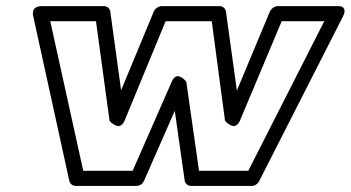

<svg xmlns="http://www.w3.org/2000/svg" viewBox="-20 -589 1158 634"><path d="M89.8 -535.2Q89.4 -536.6 88.9 -538.8Q88.4 -541 88.6 -546.9Q88.9 -552.7 91.1 -557.1Q93.3 -561.5 100.3 -565.2Q107.4 -568.8 118.2 -568.8H323.2Q331.5 -568.8 337.4 -563.5Q343.3 -558.1 344.2 -550.8L379.9 -291L487.8 -550.8Q491.2 -559.1 499.3 -564Q507.3 -568.8 515.1 -568.8H705.1Q713.4 -568.8 719.2 -563.5Q725.1 -558.1 726.1 -550.8L762.2 -290L871.1 -550.8Q875 -558.6 882.3 -563.7Q889.6 -568.8 897.9 -568.8H1094.2Q1095.2 -568.8 1096.4 -568.8Q1097.7 -568.8 1101.1 -568.6Q1104.5 -568.4 1107.4 -567.4Q1110.4 -566.4 1113 -564Q1115.7 -561.5 1116.9 -558.1Q1118.2 -554.7 1117.4 -548.8Q1116.7 -543 1112.8 -535.2L835.9 8.8Q827.1 24.9 810.1 24.9H610.8Q602.5 24.9 596.7 19.5Q590.8 14.2 589.8 6.8L557.1 -223.1L456.1 6.8Q448.2 24.9 429.2 24.9H230Q222.7 24.9 216.6 20.3Q210.4 15.6 209 8.8ZM146 -519 254.9 -24.9H418L546.9 -318.8Q551.8 -330.6 558.6 -334.7Q565.4 -338.9 571.8 -336.7Q578.1 -334.5 583.5 -330.6Q588.9 -326.7 591.8 -322.8L595.2 -318.8L637.2 -24.9H799.8L1050.8 -519H910.2L772 -189.9Q767.1 -179.2 760.3 -175.3Q753.4 -171.4 747.3 -173.3Q741.2 -175.3 735.6 -179Q730 -182.6 726.6 -186.5L723.1 -189.9L679.2 -519H526.9L391.1 -189.9Q386.2 -179.2 379.4 -175.3Q372.6 -171.4 366.2 -173.3Q359.9 -175.3 354.2 -179Q348.6 -182.6 345.2 -186.5L341.8 -189.9L296.9 -519Z"/></svg>

Font: Trueno ExtraBold Outline
Style: Italic
Weight: 800
Width: 6
Designer: Julieta Ulanovsky
Foundry: Julieta Ulanovsky
Version: Version 3.001b | FøM Fix